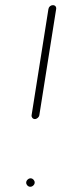

<svg xmlns="http://www.w3.org/2000/svg" viewBox="-20 -716 238 745"><path d="M87.9 -19.8C71.1 -5.3 91.6 18.4 108.3 4.5C125.3 -9.6 104.3 -34 87.9 -19.8ZM132.6 -269 197.9 -681C199.3 -689.8 193.7 -696 185.2 -696C176.8 -696 169.3 -689.8 167.9 -681L102.6 -269C101.4 -261.1 107.3 -254 115.2 -254C123.2 -254 131.4 -261.1 132.6 -269Z"/></svg>

Font: MewTooHand
Style: WideIta
Weight: 400
Designer: Mew Too, Robert Jablonski
Version: Version 0.77